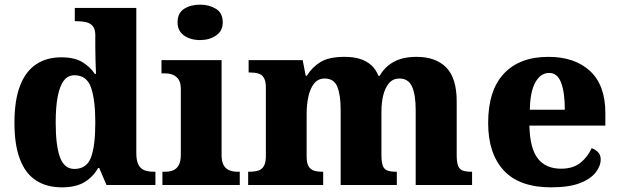

<svg xmlns="http://www.w3.org/2000/svg" viewBox="-20 -794 2657 824"><path d="M246 10Q181 10 135.5 -19Q90 -48 66 -109.5Q42 -171 42 -267Q42 -364 66 -426Q90 -488 135 -518Q180 -548 243 -548Q299 -548 332.5 -528Q366 -508 387 -477H392Q391 -501 390 -532Q389 -563 389 -591V-643Q389 -669 378 -682Q367 -695 349 -699Q331 -703 309 -703H301V-760H565V-137Q565 -106 573.5 -88.5Q582 -71 598.5 -64Q615 -57 639 -57H647V0H437L406 -73H401Q379 -34 342 -12Q305 10 246 10ZM299 -69Q352 -69 370.5 -118.5Q389 -168 389 -269Q389 -366 370.5 -418.5Q352 -471 300 -471Q271 -471 253.5 -447.5Q236 -424 227.5 -379Q219 -334 219 -268Q219 -169 237.5 -119Q256 -69 299 -69Z M677 0V-57H689Q709 -57 724 -63.5Q739 -70 747.5 -86Q756 -102 756 -130V-412Q756 -438 747 -452Q738 -466 723 -472.5Q708 -479 689 -479H673V-536H931V-128Q931 -101 939.5 -85.5Q948 -70 963.5 -63.5Q979 -57 997 -57H1009V0ZM839 -622Q798 -622 770 -641.5Q742 -661 742 -698Q742 -738 770 -756Q798 -774 839 -774Q878 -774 907 -756Q936 -738 936 -698Q936 -661 907 -641.5Q878 -622 839 -622Z M1045 0V-57H1050Q1073 -57 1088.5 -62Q1104 -67 1112.5 -81.5Q1121 -96 1121 -125V-419Q1121 -446 1112.5 -460Q1104 -474 1088.5 -478.5Q1073 -483 1051 -483H1047V-536H1279L1292 -469H1297Q1319 -505 1355 -527.5Q1391 -550 1459 -550Q1496 -550 1524 -541.5Q1552 -533 1572.5 -515Q1593 -497 1604 -469H1610Q1629 -505 1668 -527.5Q1707 -550 1768 -550Q1850 -550 1895 -504.5Q1940 -459 1940 -358V-128Q1940 -98 1946 -82.5Q1952 -67 1966 -62Q1980 -57 2002 -57H2006V0H1764V-322Q1764 -387 1748.5 -422Q1733 -457 1694 -457Q1667 -457 1650 -437.5Q1633 -418 1625 -386Q1617 -354 1617 -316V-128Q1617 -98 1623 -82.5Q1629 -67 1643 -62Q1657 -57 1679 -57H1683V0H1442V-322Q1442 -387 1427.5 -422Q1413 -457 1374 -457Q1345 -457 1328 -435.5Q1311 -414 1303.5 -379.5Q1296 -345 1296 -305V-122Q1296 -95 1304 -81Q1312 -67 1326.5 -62Q1341 -57 1363 -57H1367V0Z M2345 10Q2209 10 2142 -62.5Q2075 -135 2075 -266Q2075 -406 2142.5 -478Q2210 -550 2333 -550Q2447 -550 2512.5 -489Q2578 -428 2578 -309V-255H2252Q2254 -158 2288 -114Q2322 -70 2388 -70Q2439 -70 2470.5 -95Q2502 -120 2519 -158Q2535 -153 2546.5 -141Q2558 -129 2558 -110Q2558 -82 2536.5 -54Q2515 -26 2468.5 -8Q2422 10 2345 10ZM2404 -323Q2404 -398 2388 -439.5Q2372 -481 2337 -481Q2300 -481 2277.5 -440.5Q2255 -400 2254 -323Z"/></svg>

Font: Noto Serif Khmer ExtraBold
Style: Regular
Weight: 800
Version: Version 2.003